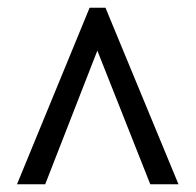

<svg xmlns="http://www.w3.org/2000/svg" viewBox="-20 -734 508 497"><path d="M24 -257 212 -714H253L442 -257H369L232 -603L97 -257Z"/></svg>

Font: Noto Serif Hebrew Condensed ExtraBold
Style: Regular
Weight: 800
Width: 3
Designer: Monotype Design Team
Foundry: Monotype Imaging Inc.
Version: Version 2.004; ttfautohint (v1.8.4.7-5d5b)